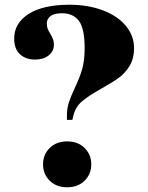

<svg xmlns="http://www.w3.org/2000/svg" viewBox="-20 -778 627 812"><path d="M263 -289Q263 -319 271 -344Q279 -369 295 -403Q316 -447 327 -484Q338 -521 338 -574Q338 -658 313.5 -690Q289 -722 242 -722Q209 -722 193.5 -710Q178 -698 178 -679Q178 -666 181.5 -656.5Q185 -647 193 -635Q194 -633 198.5 -624.5Q203 -616 205.5 -607.5Q208 -599 208 -590Q208 -561 185.5 -543.5Q163 -526 129 -526Q89 -526 64.5 -548.5Q40 -571 40 -615Q40 -680 101 -719Q162 -758 274 -758Q352 -758 414.5 -734.5Q477 -711 512 -669Q547 -627 547 -574Q547 -531 528.5 -500Q510 -469 482.5 -449Q455 -429 410 -404Q356 -374 327.5 -350Q299 -326 290 -288L286 -271H263ZM366 -83Q366 -124 338 -152Q310 -180 264 -180Q218 -180 190 -152Q162 -124 162 -83Q162 -42 190 -14Q218 14 264 14Q310 14 338 -14Q366 -42 366 -83Z"/></svg>

Font: FFF_Oezguer-Guendem
Style: Bold
Weight: 700
Designer: bBox Type GmbH
Foundry: bBox Type GmbH
Version: Version 1.004